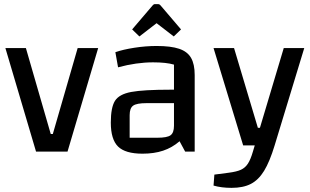

<svg xmlns="http://www.w3.org/2000/svg" viewBox="-20 -732 1495 927"><path d="M105 -500 225 -85H235L355 -500H454L306 0H154L6 -500Z M515 0ZM920 -370V0H874L847 -50Q811 -19 767.5 -4.5Q724 10 668 10Q585 10 550 -24.5Q515 -59 515 -140Q515 -213 535 -245Q555 -277 613.5 -288Q672 -299 805 -299H820V-420Q783 -431 719 -431Q639 -431 550 -407L537 -480Q574 -493 629 -501.5Q684 -510 736 -510Q805 -510 845 -496.5Q885 -483 902.5 -452.5Q920 -422 920 -370ZM820 -125V-234H687Q640 -234 623 -222Q606 -210 606 -176V-67H740Q787 -67 803.5 -79Q820 -91 820 -125ZM618 -590 717 -706Q722 -712 727 -712H745Q750 -712 755 -706L854 -590L819 -556L736 -620L653 -556Z M1449 -500 1306 -30Q1282 49 1255 93Q1228 137 1191 156Q1154 175 1098 175Q1049 175 1011 164L1015 111L1084 102Q1123 97 1143.5 87.5Q1164 78 1177 58Q1190 38 1201 0L1210 -30H1154L1011 -500H1110L1225 -115H1235L1350 -500Z"/></svg>

Font: Changa
Style: Regular
Weight: 400
Designer: Eduardo Rodriguez Tunni
Foundry: Eduardo Rodriguez Tunni
Version: Version 2.002; ttfautohint (v1.5.10-5e6f)